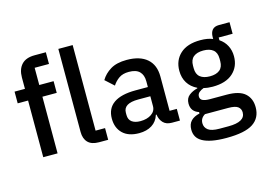

<svg xmlns="http://www.w3.org/2000/svg" viewBox="-119 -970 1948 1411"><g transform="rotate(-15 855.5 -264.0)"><path d="M105 -431H26V-520H105V-606Q105 -669 138 -704.5Q171 -740 237 -740H323V-651H214V-520H323V-431H214V0H105Z M529 0Q473 0 445.5 -28.5Q418 -57 418 -108V-740H527V-89H599V0Z M1084 0Q1041 0 1018 -24.5Q995 -49 990 -87H985Q970 -38 930 -13Q890 12 833 12Q752 12 708.5 -30Q665 -72 665 -143Q665 -221 721.5 -260Q778 -299 887 -299H981V-343Q981 -391 955 -417Q929 -443 874 -443Q828 -443 799 -423Q770 -403 750 -372L685 -431Q711 -475 758 -503.5Q805 -532 881 -532Q982 -532 1036 -485Q1090 -438 1090 -350V-89H1145V0ZM864 -71Q915 -71 948 -93.5Q981 -116 981 -154V-229H889Q776 -229 776 -159V-141Q776 -106 799.5 -88.5Q823 -71 864 -71Z M1708 49Q1708 130 1646 171Q1584 212 1444 212Q1380 212 1335.5 203.5Q1291 195 1262.5 179Q1234 163 1221 140Q1208 117 1208 87Q1208 44 1231.5 20Q1255 -4 1297 -13V-24Q1238 -43 1238 -104Q1238 -144 1265 -165.5Q1292 -187 1330 -196V-200Q1284 -222 1259.5 -261.5Q1235 -301 1235 -354Q1235 -434 1288.5 -483Q1342 -532 1442 -532Q1497 -532 1536 -516V-530Q1536 -565 1552.5 -584.5Q1569 -604 1604 -604H1684V-516H1578V-495Q1613 -472 1632 -435.5Q1651 -399 1651 -354Q1651 -275 1597 -226.5Q1543 -178 1443 -178Q1405 -178 1375 -186Q1355 -179 1340 -166.5Q1325 -154 1325 -134Q1325 -113 1344 -104Q1363 -95 1398 -95H1526Q1622 -95 1665 -56.5Q1708 -18 1708 49ZM1606 61Q1606 34 1585.5 18Q1565 2 1511 2H1335Q1299 23 1299 62Q1299 94 1324.5 113.5Q1350 133 1411 133H1479Q1606 133 1606 61ZM1443 -257Q1491 -257 1517.5 -278.5Q1544 -300 1544 -345V-365Q1544 -410 1517.5 -431.5Q1491 -453 1443 -453Q1395 -453 1368.5 -431.5Q1342 -410 1342 -365V-345Q1342 -300 1368.5 -278.5Q1395 -257 1443 -257Z"/></g></svg>

Font: IBM Plex Arabic Medium
Style: Regular
Weight: 500
Designer: Mike Abbink, Paul van der Laan, Pieter van Rosmalen, Wael Morcos, Khajak Apelian
Foundry: Bold Monday
Version: Version 1.0